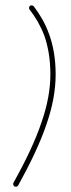

<svg xmlns="http://www.w3.org/2000/svg" viewBox="-20 -556 271 728"><path d="M108 -532C105 -536 98 -537 94 -534C90 -531 89 -524 92 -520C114 -492 133 -460 148 -421C162 -381 171 -333 171 -274C171 -217 160 -157 137 -91C114 -23 79 51 31 137C29 142 30 148 35 151C40 153 46 152 49 147C97 60 133 -16 156 -84C180 -153 191 -215 191 -274C191 -336 181 -386 166 -427C151 -469 130 -503 108 -532Z"/></svg>

Font: Mistral SingleLine OTF-SVG Regular
Style: Regular
Weight: 300
Designer: François Chastanet, Élisa Garzelli, Anais Alves, Morgane Autin
Foundry: institut supérieur des arts et du design Toulouse / isdaT
Version: Version 1.000;hotconv 1.0.117;makeotfexe 2.5.65602 DEVELOPME